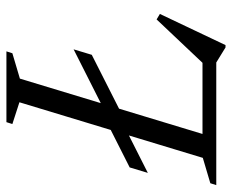

<svg xmlns="http://www.w3.org/2000/svg" viewBox="-84 -626 740 613"><g transform="rotate(-90 286.5 -320.0)"><path d="M341.5 -627 151.5 0H1.5L7.5 -19L88.5 -43L266 -628.5L196.5 -651L202.5 -670H428.5L422.5 -651ZM382.5 -34 530.5 -190.5 548 -180 448.5 29.5H441L393 0H115.5L130 -44H422ZM435 -455.5 417.5 -397.5 221 -298 184 -291 40.5 -218.5 58 -276.5 200.5 -348.5 235 -354.5Z"/></g></svg>

Font: Newsreader 18pt
Style: Italic
Weight: 400
Italic angle: -17°
Version: Version 1.003